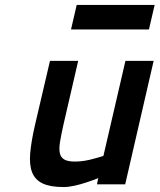

<svg xmlns="http://www.w3.org/2000/svg" viewBox="-20 -745 645 776"><path d="M601 -499 486 0H372L377 -25Q352 -15 327 -7Q306 0 281.5 5.5Q257 11 237 11Q183 11 152.5 -3.5Q122 -18 110 -48Q98 -78 102 -125Q106 -172 121 -238L182 -499H296L236 -239Q227 -199 222.5 -171Q218 -143 222 -125.5Q226 -108 240.5 -100Q255 -92 284 -92Q301 -92 320.5 -95Q340 -98 357 -103Q377 -108 398 -115L487 -499ZM290 -725H605L582 -626H267Z"/></svg>

Font: Panefresco 800wt
Style: Italic
Weight: 800
Foundry: Campivisivi & Chank Co
Version: Version 1.001